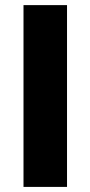

<svg xmlns="http://www.w3.org/2000/svg" viewBox="-20 -734 355 754"><path d="M243.2 -713.9H72.3V0H243.2Z"/></svg>

Font: Noto Reveo Sans
Style: Regular
Weight: 800
Designer: Monotype Design Team
Foundry: Monotype Imaging Inc.
Version: Version 2.007